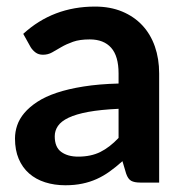

<svg xmlns="http://www.w3.org/2000/svg" viewBox="-20 -542 548 570"><path d="M332 -219Q278.5 -216.5 242 -209.8Q205.5 -203 183.5 -192.5Q161.5 -182 152 -168Q142.5 -154 142.5 -137.5Q142.5 -105 161.8 -91Q181 -77 212 -77Q250 -77 277.8 -90.8Q305.5 -104.5 332 -132.5ZM49 -441.5Q137.5 -522.5 262 -522.5Q307 -522.5 342.5 -507.8Q378 -493 402.5 -466.8Q427 -440.5 439.8 -404Q452.5 -367.5 452.5 -324V0H396.5Q379 0 369.5 -5.2Q360 -10.5 354.5 -26.5L343.5 -63.5Q324 -46 305.5 -32.8Q287 -19.5 267 -10.5Q247 -1.5 224.2 3.2Q201.5 8 174 8Q141.5 8 114 -0.8Q86.5 -9.5 66.5 -27Q46.5 -44.5 35.5 -70.5Q24.5 -96.5 24.5 -131Q24.5 -150.5 31 -169.8Q37.5 -189 52.2 -206.5Q67 -224 90.5 -239.5Q114 -255 148.2 -266.5Q182.5 -278 228 -285.2Q273.5 -292.5 332 -294V-324Q332 -375.5 310 -400.2Q288 -425 246.5 -425Q216.5 -425 196.8 -418Q177 -411 162 -402.2Q147 -393.5 134.8 -386.5Q122.5 -379.5 107.5 -379.5Q94.5 -379.5 85.5 -386.2Q76.5 -393 71 -402Z"/></svg>

Font: LatoLatin
Style: Bold
Weight: 700
Designer: Lukasz Dziedzic with Adam Twardoch and Botio Nikoltchev
Foundry: tyPoland Lukasz Dziedzic
Version: Version 2.015; 2015-08-06; http://www.latofonts.com/